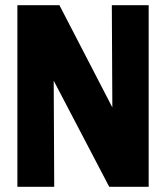

<svg xmlns="http://www.w3.org/2000/svg" viewBox="-20 -720 640 740"><path d="M47 0V-700H209L413 -306L411 -700H553V0H401L187 -409L189 0Z"/></svg>

Font: Red Hat Mono VF Light
Style: Regular
Weight: 300
Monospace: yes
Designer: Pentagram, MCKL
Foundry: Pentagram, MCKL
Version: Version 1.023